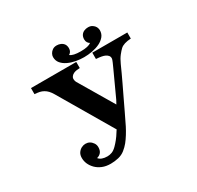

<svg xmlns="http://www.w3.org/2000/svg" viewBox="-186 -1096 1372 1336"><g transform="rotate(-30 500.0 -428.0)"><path d="M422.9 -878.9Q439.9 -878.9 454.8 -872.3Q469.7 -865.7 479 -852.5Q487.8 -838.9 487.8 -818.8Q487.8 -803.7 481 -793.2Q474.1 -782.7 464.8 -777.8Q486.3 -758.8 548.8 -758.8Q611.3 -758.8 632.8 -777.8Q623.5 -782.7 616.7 -793.2Q609.9 -803.7 609.9 -818.8Q609.9 -838.9 618.9 -852.5Q627.9 -866.2 643.1 -872.6Q657.2 -878.9 674.8 -878.9Q694.8 -878.9 708.7 -869.6Q722.7 -860.4 730 -847.2Q736.8 -832.5 736.8 -820.8Q736.8 -791.5 719.7 -771Q702.6 -750.5 675.3 -737.3Q647.5 -724.1 614.3 -718Q581.1 -711.9 548.8 -711.9Q516.6 -711.9 483.4 -718Q450.2 -724.1 422.9 -737.3Q395 -750.5 377.9 -771Q360.8 -791.5 360.8 -820.8Q360.8 -833.5 368.2 -846.9Q375.5 -860.4 389.2 -869.6Q402.8 -878.9 422.9 -878.9ZM401.4 15.6Q370.6 22.9 338.9 22.9Q300.8 22.9 272 11Q243.2 -1 223.1 -21Q183.1 -62 183.1 -112.8Q183.1 -136.7 193.8 -152.8Q204.6 -168.9 221.2 -177.7Q237.8 -186 253.9 -186Q289.6 -186 311 -154.3Q320.8 -139.2 320.8 -121.1Q320.8 -94.7 308.6 -79.6Q296.4 -64.5 274.9 -59.1Q295.4 -33.2 344.2 -33.2Q362.3 -33.2 380.6 -40Q398.9 -46.9 418.9 -66.9Q434.1 -82 450.2 -102.1Q466.3 -122.1 480.5 -145.5Q483.4 -149.9 486.3 -154.5Q489.3 -159.2 492.7 -163.6L241.2 -591.3Q218.8 -629.9 190.9 -645Q177.2 -653.3 160.2 -657Q143.1 -660.6 120.1 -662.1V-710.9H483.9V-662.1Q454.6 -661.1 437 -654.3Q421.9 -647.9 414.6 -637.9Q407.2 -627.9 407.2 -618.2Q407.2 -613.8 408.7 -605.7Q410.2 -597.7 415 -589.4L577.6 -314.9L592.8 -342.8L686.5 -546.9Q692.4 -560.1 701.7 -580.8Q710.9 -601.6 710.9 -609.4Q710.9 -623.5 703.1 -632.3Q695.3 -641.1 683.1 -647Q662.1 -657.2 612.8 -660.2V-710.9H894V-662.1Q834 -658.7 809.1 -635.3Q795.4 -622.6 778.1 -600.6Q760.7 -578.6 745.1 -543.9Q731.4 -512.7 718 -484.1Q704.6 -455.6 687.3 -418.9Q669.9 -382.3 643.1 -326.7Q623 -285.2 602.1 -240.7Q581.1 -196.3 558.1 -149.9Q544.4 -123 528.3 -97.2Q512.2 -71.3 495.1 -49.8Q477.5 -28.3 454.6 -10Q431.6 8.3 401.4 15.6Z"/></g></svg>

Font: BIZ UDMincho
Style: Bold
Weight: 700
Monospace: yes
Designer: TypeBank Co., Ltd.
Foundry: Morisawa Inc.
Version: Version 1.06